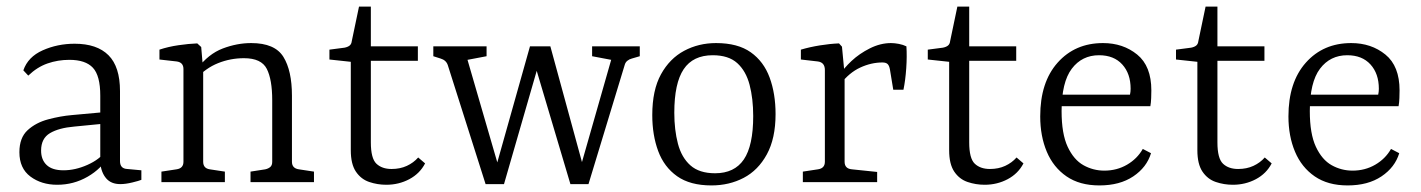

<svg xmlns="http://www.w3.org/2000/svg" viewBox="-20 -554 4323 584"><path d="M154 8Q106 8 72.5 -17Q39 -42 39 -91Q39 -135 64 -158Q89 -181 126.5 -191Q164 -201 199 -204L298 -213V-178L206 -169Q159 -165 132 -149Q105 -133 105 -96Q105 -68 122 -52Q139 -36 173 -36Q209 -36 246 -52.5Q283 -69 301 -94L309 -78Q289 -41 246.5 -16.5Q204 8 154 8ZM51 -340Q65 -381 110 -401Q155 -421 207 -421Q275 -421 310 -386Q345 -351 345 -277V-64Q345 -41 367 -40L410 -36V-7Q403 -4 382.5 1Q362 6 346 6Q318 6 303 -11.5Q288 -29 285 -58V-263Q285 -324 262.5 -348Q240 -372 191 -372Q156 -372 124.5 -361Q93 -350 66 -324Z M742 0V-32L787 -39Q796 -41 802 -46Q808 -51 808 -62V-249Q808 -312 791.5 -344.5Q775 -377 722 -377Q681 -377 643.5 -362Q606 -347 577 -315L580 -345Q614 -390 657.5 -406.5Q701 -423 744 -423Q816 -423 842 -381Q868 -339 868 -263V-62Q868 -42 889 -39L935 -32V0ZM471 0V-32L517 -39Q538 -42 538 -62V-344Q538 -364 518 -367L465 -373V-403Q492 -412 523 -416.5Q554 -421 580 -422L592 -411L598 -340V-62Q598 -42 618 -39L664 -32V0Z M1047 -366 982 -373V-403L1028 -409Q1038 -411 1043.5 -415.5Q1049 -420 1050 -429L1072 -534H1108V-413H1251V-369H1108V-121Q1108 -72 1125 -56Q1142 -40 1171 -40Q1197 -40 1217.5 -49.5Q1238 -59 1252 -75L1273 -57Q1257 -26 1225 -9Q1193 8 1155 8Q1128 8 1103 -0.5Q1078 -9 1062.5 -32Q1047 -55 1047 -97Z M1839 -372 1781 -383V-413H1926V-383L1902 -376Q1894 -374 1888 -369Q1882 -364 1880 -356L1770 6H1731ZM1501 6H1457L1342 -356Q1337 -371 1320 -376L1298 -383V-413H1460V-383L1402 -372L1506 -14ZM1607 -413H1654L1763 -14L1758 6H1715L1599 -384ZM1513 6H1474L1592 -413H1634Z M2271 -201Q2271 -254 2260 -296Q2249 -338 2222.5 -362Q2196 -386 2148 -386Q2088 -386 2059.5 -343.5Q2031 -301 2031 -211Q2031 -159 2042 -117Q2053 -75 2080 -51Q2107 -27 2155 -27Q2214 -27 2242.5 -69Q2271 -111 2271 -201ZM1964 -204Q1964 -280 1990.5 -328Q2017 -376 2061 -399.5Q2105 -423 2158 -423Q2224 -423 2263.5 -395Q2303 -367 2321 -318Q2339 -269 2339 -207Q2339 -133 2312.5 -84.5Q2286 -36 2242 -13Q2198 10 2144 10Q2079 10 2039.5 -18Q2000 -46 1982 -94.5Q1964 -143 1964 -204Z M2535 -327Q2546 -346 2570 -368.5Q2594 -391 2626 -407Q2658 -423 2690 -423Q2701 -423 2714 -420.5Q2727 -418 2737 -413Q2739 -383 2736.5 -346.5Q2734 -310 2728 -281H2697L2687 -342Q2685 -354 2680 -359Q2675 -364 2664 -364Q2630 -364 2596.5 -348.5Q2563 -333 2536 -298ZM2549 -328V-62Q2549 -41 2571 -39L2648 -31V0H2422V-32L2468 -39Q2489 -42 2489 -62V-341Q2489 -364 2468 -367L2416 -373V-403Q2443 -411 2474 -416Q2505 -421 2532 -422L2541 -412Z M2867 -366 2802 -373V-403L2848 -409Q2858 -411 2863.5 -415.5Q2869 -420 2870 -429L2892 -534H2928V-413H3071V-369H2928V-121Q2928 -72 2945 -56Q2962 -40 2991 -40Q3017 -40 3037.5 -49.5Q3058 -59 3072 -75L3093 -57Q3077 -26 3045 -9Q3013 8 2975 8Q2948 8 2923 -0.5Q2898 -9 2882.5 -32Q2867 -55 2867 -97Z M3144 -200Q3144 -304 3197 -363.5Q3250 -423 3335 -423Q3396 -423 3439 -388Q3482 -353 3482 -279Q3482 -270 3481.5 -256Q3481 -242 3479 -231H3190V-266H3417Q3418 -271 3418.5 -275Q3419 -279 3419 -284Q3419 -330 3393.5 -358Q3368 -386 3323 -386Q3271 -386 3240 -345Q3209 -304 3209 -216Q3209 -147 3227.5 -107.5Q3246 -68 3275.5 -51.5Q3305 -35 3339 -35Q3377 -35 3408 -53Q3439 -71 3456 -101L3481 -88Q3468 -45 3427 -17.5Q3386 10 3324 10Q3264 10 3224 -17.5Q3184 -45 3164 -92.5Q3144 -140 3144 -200Z M3622 -366 3557 -373V-403L3603 -409Q3613 -411 3618.5 -415.5Q3624 -420 3625 -429L3647 -534H3683V-413H3826V-369H3683V-121Q3683 -72 3700 -56Q3717 -40 3746 -40Q3772 -40 3792.5 -49.5Q3813 -59 3827 -75L3848 -57Q3832 -26 3800 -9Q3768 8 3730 8Q3703 8 3678 -0.5Q3653 -9 3637.5 -32Q3622 -55 3622 -97Z M3899 -200Q3899 -304 3952 -363.5Q4005 -423 4090 -423Q4151 -423 4194 -388Q4237 -353 4237 -279Q4237 -270 4236.5 -256Q4236 -242 4234 -231H3945V-266H4172Q4173 -271 4173.5 -275Q4174 -279 4174 -284Q4174 -330 4148.5 -358Q4123 -386 4078 -386Q4026 -386 3995 -345Q3964 -304 3964 -216Q3964 -147 3982.5 -107.5Q4001 -68 4030.5 -51.5Q4060 -35 4094 -35Q4132 -35 4163 -53Q4194 -71 4211 -101L4236 -88Q4223 -45 4182 -17.5Q4141 10 4079 10Q4019 10 3979 -17.5Q3939 -45 3919 -92.5Q3899 -140 3899 -200Z"/></svg>

Font: Rasa Light
Style: Regular
Weight: 300
Designer: Anna Giedrys (Yrsa+Rasa design), David Brezina (Yrsa art-direction, Rasa art-direction, design)
Foundry: Rosetta Type Foundry
Version: Version 2.004